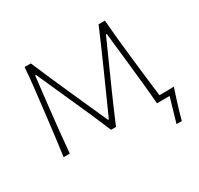

<svg xmlns="http://www.w3.org/2000/svg" viewBox="-137 -663 1009 972"><g transform="rotate(-30 367.5 -176.5)"><path d="M55 0Q62.5 -54.5 69 -106.2Q75.5 -158 81.5 -209L89.5 -277.5Q96 -331.5 102 -385.8Q108 -440 112 -494H148.5Q172 -438 197 -381.2Q222 -324.5 246.5 -269.5L344 -51.5H349L446.5 -269.5Q471.5 -326 496.2 -382Q521 -438 544.5 -494H581.5Q585.5 -441 591.2 -385.5Q597 -330 603 -276.5L610.5 -209Q615.5 -165.5 620.8 -120.2Q626 -75 632 -29Q652.5 -29 675.8 -29.2Q699 -29.5 717 -30.5Q709 -7.5 702.2 14Q695.5 35.5 688.5 57.5Q682 78.5 676 99.2Q670 120 664.5 141H633.5L674.5 0H600.5Q595.5 -65 588.5 -131.5Q581.5 -198 574.5 -263L556 -430.5H551L471 -251.5Q443 -189 415.2 -126Q387.5 -63 361 0H332Q306 -63 278.2 -125.8Q250.5 -188.5 222.5 -250.5L142 -430.5H137L118 -264Q110.5 -198 103.5 -132Q96.5 -66 91 0Z"/></g></svg>

Font: Commissioner Flair Thin
Style: Regular
Weight: 100
Designer: Kostas Bartsokas
Foundry: Kostas Bartsokas
Version: Version 1.000; ttfautohint (v1.8.3)